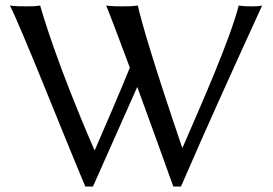

<svg xmlns="http://www.w3.org/2000/svg" viewBox="-20 -668 991 698"><path d="M644 -132H642C539 -435 495 -585 481 -648C464 -645 443 -645 426 -645C409 -645 383 -645 366 -648C384 -604 415 -521 452 -422C411 -321 364 -213 325 -123H323C188 -434 136 -613 126 -648C109 -645 93 -645 76 -645C59 -645 33 -645 16 -648C66 -547 198 -209 290 10H318L479 -352C523 -232 571 -99 610 10H638C734 -212 832 -427 933 -648C921 -645 909 -645 898 -645C887 -645 860 -645 848 -648C814 -519 716 -298 644 -132Z"/></svg>

Font: Libertinus Sans
Style: Regular
Weight: 400
Designer: Philipp H. Poll, Khaled Hosny
Foundry: Caleb Maclennan
Version: Version 7.050;RELEASE